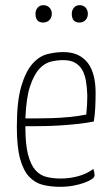

<svg xmlns="http://www.w3.org/2000/svg" viewBox="-20 -711 426 741"><path d="M224 -510Q258 -510 281.5 -498.5Q305 -487 320 -466.5Q335 -446 342 -417Q349 -388 349 -353Q349 -323 347.5 -294Q346 -265 342 -242Q311 -236 278 -232.5Q245 -229 214 -227Q183 -225 155.5 -224.5Q128 -224 109 -224H78V-219Q78 -153 88.5 -113.5Q99 -74 117 -54Q135 -34 160 -28Q185 -22 214 -22Q250 -22 283.5 -31.5Q317 -41 340 -59Q343 -51 344 -45Q345 -39 345 -34Q345 -27 334 -19.5Q323 -12 305 -5.5Q287 1 263 5.5Q239 10 212 10Q176 10 145.5 2.5Q115 -5 92.5 -29Q70 -53 57.5 -98.5Q45 -144 45 -221Q45 -320 62 -377.5Q79 -435 105 -464.5Q131 -494 162.5 -502Q194 -510 224 -510ZM224 -479Q202 -479 177.5 -473.5Q153 -468 132 -445.5Q111 -423 96 -378Q81 -333 78 -254Q91 -254 118.5 -254Q146 -254 179.5 -255Q213 -256 248.5 -259.5Q284 -263 313 -269Q315 -290 316 -307Q317 -324 317 -342Q316 -374 311.5 -399.5Q307 -425 296.5 -442.5Q286 -460 268.5 -469.5Q251 -479 224 -479ZM117 -658Q117 -671 125 -681Q133 -691 147 -691Q162 -691 171 -681.5Q180 -672 180 -658Q180 -643 170.5 -633.5Q161 -624 147 -624Q117 -624 117 -658ZM257 -658Q257 -671 265 -681Q273 -691 287 -691Q302 -691 310.5 -681.5Q319 -672 319 -658Q319 -643 310 -633.5Q301 -624 287 -624Q257 -624 257 -658Z"/></svg>

Font: Yanone Kaffeesatz Thin
Style: Regular
Weight: 250
Designer: Yanone
Foundry: Yanone Font Production. Not for release.
Version: Version 1.002